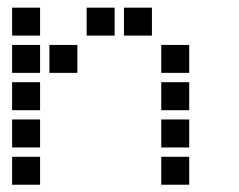

<svg xmlns="http://www.w3.org/2000/svg" viewBox="-20 -508 640 515"><path d="M13.5 -487.5Q12.5 -487.5 12.5 -487.5Q12.5 -487.5 12.5 -486.5V-413.5Q12.5 -412.5 12.5 -412.5Q12.5 -412.5 13.5 -412.5H86.5Q87.5 -412.5 87.5 -412.5Q87.5 -412.5 87.5 -413.5V-486.5Q87.5 -487.5 87.5 -487.5Q87.5 -487.5 86.5 -487.5ZM213.5 -487.5Q212.5 -487.5 212.5 -487.5Q212.5 -487.5 212.5 -486.5V-413.5Q212.5 -412.5 212.5 -412.5Q212.5 -412.5 213.5 -412.5H286.5Q287.5 -412.5 287.5 -412.5Q287.5 -412.5 287.5 -413.5V-486.5Q287.5 -487.5 287.5 -487.5Q287.5 -487.5 286.5 -487.5ZM313.5 -487.5Q312.5 -487.5 312.5 -487.5Q312.5 -487.5 312.5 -486.5V-413.5Q312.5 -412.5 312.5 -412.5Q312.5 -412.5 313.5 -412.5H386.5Q387.5 -412.5 387.5 -412.5Q387.5 -412.5 387.5 -413.5V-486.5Q387.5 -487.5 387.5 -487.5Q387.5 -487.5 386.5 -487.5ZM13.5 -387.5Q12.5 -387.5 12.5 -387.5Q12.5 -387.5 12.5 -386.5V-313.5Q12.5 -312.5 12.5 -312.5Q12.5 -312.5 13.5 -312.5H86.5Q87.5 -312.5 87.5 -312.5Q87.5 -312.5 87.5 -313.5V-386.5Q87.5 -387.5 87.5 -387.5Q87.5 -387.5 86.5 -387.5ZM113.5 -387.5Q112.5 -387.5 112.5 -387.5Q112.5 -387.5 112.5 -386.5V-313.5Q112.5 -312.5 112.5 -312.5Q112.5 -312.5 113.5 -312.5H186.5Q187.5 -312.5 187.5 -312.5Q187.5 -312.5 187.5 -313.5V-386.5Q187.5 -387.5 187.5 -387.5Q187.5 -387.5 186.5 -387.5ZM413.5 -387.5Q412.5 -387.5 412.5 -387.5Q412.5 -387.5 412.5 -386.5V-313.5Q412.5 -312.5 412.5 -312.5Q412.5 -312.5 413.5 -312.5H486.5Q487.5 -312.5 487.5 -312.5Q487.5 -312.5 487.5 -313.5V-386.5Q487.5 -387.5 487.5 -387.5Q487.5 -387.5 486.5 -387.5ZM13.5 -287.5Q12.5 -287.5 12.5 -287.5Q12.5 -287.5 12.5 -286.5V-213.5Q12.5 -212.5 12.5 -212.5Q12.5 -212.5 13.5 -212.5H86.5Q87.5 -212.5 87.5 -212.5Q87.5 -212.5 87.5 -213.5V-286.5Q87.5 -287.5 87.5 -287.5Q87.5 -287.5 86.5 -287.5ZM413.5 -287.5Q412.5 -287.5 412.5 -287.5Q412.5 -287.5 412.5 -286.5V-213.5Q412.5 -212.5 412.5 -212.5Q412.5 -212.5 413.5 -212.5H486.5Q487.5 -212.5 487.5 -212.5Q487.5 -212.5 487.5 -213.5V-286.5Q487.5 -287.5 487.5 -287.5Q487.5 -287.5 486.5 -287.5ZM13.5 -187.5Q12.5 -187.5 12.5 -187.5Q12.5 -187.5 12.5 -186.5V-113.5Q12.5 -112.5 12.5 -112.5Q12.5 -112.5 13.5 -112.5H86.5Q87.5 -112.5 87.5 -112.5Q87.5 -112.5 87.5 -113.5V-186.5Q87.5 -187.5 87.5 -187.5Q87.5 -187.5 86.5 -187.5ZM413.5 -187.5Q412.5 -187.5 412.5 -187.5Q412.5 -187.5 412.5 -186.5V-113.5Q412.5 -112.5 412.5 -112.5Q412.5 -112.5 413.5 -112.5H486.5Q487.5 -112.5 487.5 -112.5Q487.5 -112.5 487.5 -113.5V-186.5Q487.5 -187.5 487.5 -187.5Q487.5 -187.5 486.5 -187.5ZM13.5 -87.5Q12.5 -87.5 12.5 -87.5Q12.5 -87.5 12.5 -86.5V-13.5Q12.5 -12.5 12.5 -12.5Q12.5 -12.5 13.5 -12.5H86.5Q87.5 -12.5 87.5 -12.5Q87.5 -12.5 87.5 -13.5V-86.5Q87.5 -87.5 87.5 -87.5Q87.5 -87.5 86.5 -87.5ZM413.5 -87.5Q412.5 -87.5 412.5 -87.5Q412.5 -87.5 412.5 -86.5V-13.5Q412.5 -12.5 412.5 -12.5Q412.5 -12.5 413.5 -12.5H486.5Q487.5 -12.5 487.5 -12.5Q487.5 -12.5 487.5 -13.5V-86.5Q487.5 -87.5 487.5 -87.5Q487.5 -87.5 486.5 -87.5Z"/></svg>

Font: Doto Black
Style: Regular
Weight: 900
Monospace: yes
Version: Version 1.000